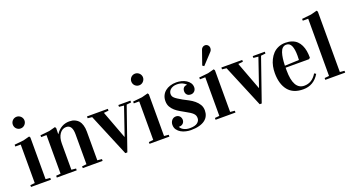

<svg xmlns="http://www.w3.org/2000/svg" viewBox="-52 -1374 3649 1997"><g transform="rotate(-20 1772.0 -375.5)"><path d="M27.8 -451.2V-471.2L129.9 -481.9L198.7 -500L207.5 -485.8V-24.9L257.8 -20V0H37.6V-20L87.9 -24.9V-451.2ZM81.1 -673.3Q81.1 -687 86.2 -698.7Q91.3 -710.4 100.1 -719.2Q108.9 -728 120.6 -732.9Q132.3 -737.8 145.5 -737.8Q158.7 -737.8 170.4 -732.7Q182.1 -727.5 191.2 -718.8Q200.2 -710 205.3 -698.2Q210.4 -686.5 210.4 -673.3Q210.4 -660.2 205.3 -648.4Q200.2 -636.7 191.4 -627.7Q182.6 -618.7 170.9 -613.5Q159.2 -608.4 145.5 -608.4Q131.8 -608.4 120.1 -613.5Q108.4 -618.7 99.6 -627.4Q90.8 -636.2 85.9 -647.9Q81.1 -659.7 81.1 -673.3Z M313.5 -471.2 415.5 -481.9 484.4 -500 493.2 -485.8 491.2 -419.9H493.2Q551.3 -504.9 643.6 -504.9Q661.1 -504.9 677.2 -502Q693.4 -499 712.9 -488.8Q732.4 -478.5 746.6 -461.9Q760.7 -445.3 770.5 -414.6Q780.3 -383.8 780.3 -342.8V-24.9L830.1 -20V0H610.4V-20L660.2 -24.9V-356.9Q660.2 -460.9 593.3 -460.9Q549.3 -460.9 521.2 -420.9Q493.2 -380.9 493.2 -315.9V-24.9L543.5 -20V0H323.2V-20L373.5 -24.9V-452.1L314.5 -451.2Z M835.4 -470.2V-490.2H1066.4V-470.2L1013.7 -464.8L1128.9 -157.2H1130.9L1236.3 -464.8L1182.6 -470.2V-490.2H1316.4V-470.2L1265.6 -464.8L1102.1 4.9H1079.6L883.8 -464.8Z M1339.4 -451.2V-471.2L1441.4 -481.9L1510.3 -500L1519 -485.8V-24.9L1569.3 -20V0H1349.1V-20L1399.4 -24.9V-451.2ZM1392.6 -673.3Q1392.6 -687 1397.7 -698.7Q1402.8 -710.4 1411.6 -719.2Q1420.4 -728 1432.1 -732.9Q1443.8 -737.8 1457 -737.8Q1470.2 -737.8 1481.9 -732.7Q1493.7 -727.5 1502.7 -718.8Q1511.7 -710 1516.8 -698.2Q1522 -686.5 1522 -673.3Q1522 -660.2 1516.8 -648.4Q1511.7 -636.7 1502.9 -627.7Q1494.1 -618.7 1482.4 -613.5Q1470.7 -608.4 1457 -608.4Q1443.4 -608.4 1431.6 -613.5Q1419.9 -618.7 1411.1 -627.4Q1402.3 -636.2 1397.5 -647.9Q1392.6 -659.7 1392.6 -673.3Z M1802.2 -9.3Q1857.9 -9.3 1884.5 -29.8Q1911.1 -50.3 1911.1 -81.1Q1911.1 -97.2 1906 -109.6Q1900.9 -122.1 1889.4 -133.5Q1877.9 -145 1859.1 -157Q1840.3 -168.9 1812.5 -184.1Q1788.1 -198.2 1760.7 -213.6Q1733.4 -229 1710.2 -249.3Q1687 -269.5 1671.6 -296.4Q1656.2 -323.2 1656.2 -360.8Q1656.2 -394 1668.9 -420.9Q1681.6 -447.8 1704.3 -466.6Q1727.1 -485.4 1758.5 -495.6Q1790 -505.9 1827.6 -505.9Q1856 -505.9 1884.5 -498.8Q1913.1 -491.7 1936 -477.5Q1959 -463.4 1973.1 -442.4Q1987.3 -421.4 1987.3 -393.6Q1987.3 -382.8 1983.6 -372.6Q1980 -362.3 1972.7 -354Q1965.3 -345.7 1954.8 -340.6Q1944.3 -335.4 1930.7 -335.4Q1902.3 -335.4 1888.2 -351.1Q1874 -366.7 1874 -389.2Q1874 -403.3 1877.9 -413.3Q1881.8 -423.3 1888.4 -429.9Q1895 -436.5 1903.6 -439.7Q1912.1 -442.9 1920.9 -442.9H1925.3V-443.8Q1920.4 -451.7 1911.1 -458.7Q1901.9 -465.8 1889.2 -471.4Q1876.5 -477.1 1860.8 -480.5Q1845.2 -483.9 1827.6 -483.9Q1801.8 -483.9 1783.7 -477.1Q1765.6 -470.2 1754.2 -459.7Q1742.7 -449.2 1737.3 -436.5Q1731.9 -423.8 1731.9 -412.1Q1731.9 -397.9 1736.3 -387.7Q1740.7 -377.4 1751.7 -366.9Q1762.7 -356.4 1782 -344.2Q1801.3 -332 1830.6 -314.9Q1858.9 -300.3 1890.4 -283.7Q1921.9 -267.1 1948.2 -245.4Q1974.6 -223.6 1991.9 -195.6Q2009.3 -167.5 2009.3 -129.9Q2009.3 -98.1 1997.3 -71.8Q1985.4 -45.4 1960.2 -26.4Q1935.1 -7.3 1896.2 3.2Q1857.4 13.7 1804.2 13.7Q1778.8 13.7 1750 7.3Q1721.2 1 1696.8 -12.9Q1672.4 -26.9 1656.2 -49.1Q1640.1 -71.3 1640.1 -103.5Q1640.1 -117.2 1644.5 -129.9Q1648.9 -142.6 1657 -152.6Q1665 -162.6 1676.8 -168.5Q1688.5 -174.3 1703.6 -174.3Q1716.8 -174.3 1727.1 -169.7Q1737.3 -165 1744.4 -157.5Q1751.5 -149.9 1755.4 -139.6Q1759.3 -129.4 1759.8 -117.7Q1759.8 -104 1754.9 -93.5Q1750 -83 1742.2 -76.2Q1734.4 -69.3 1724.4 -65.7Q1714.4 -62 1704.6 -62Q1702.6 -62 1700.4 -62Q1698.2 -62 1696.3 -62.5V-61.5Q1700.7 -51.8 1709.5 -42.5Q1718.3 -33.2 1731.7 -25.9Q1745.1 -18.6 1762.9 -13.9Q1780.8 -9.3 1802.2 -9.3Z M2070.8 -471.2 2172.9 -481.9 2241.7 -500 2250.5 -485.8V-24.9L2300.8 -20V0H2080.6V-20L2130.9 -24.9V-452.1L2071.8 -451.2ZM2142.6 -577.1 2196.8 -732.4Q2201.2 -747.1 2213.4 -756.6Q2225.6 -766.1 2240.7 -766.1Q2259.3 -766.1 2272 -752.9Q2284.7 -739.7 2284.7 -720.7Q2284.7 -697.3 2269.5 -681.6L2160.6 -564.5Z M2322.8 -470.2V-490.2H2553.7V-470.2L2501 -464.8L2616.2 -157.2H2618.2L2723.6 -464.8L2669.9 -470.2V-490.2H2803.7V-470.2L2752.9 -464.8L2589.4 4.9H2566.9L2371.1 -464.8Z M2825.2 -245.1Q2825.2 -283.2 2832.5 -319.6Q2839.8 -356 2856.4 -389.6Q2873 -423.3 2897 -448.7Q2920.9 -474.1 2956.3 -489.5Q2991.7 -504.9 3034.7 -504.9Q3075.2 -504.9 3107.4 -493.4Q3139.6 -481.9 3161.1 -461.4Q3182.6 -440.9 3196.8 -411.4Q3210.9 -381.8 3217 -347.4Q3223.1 -313 3223.1 -272L3210 -259.8H2950.2V-230Q2950.2 -17.1 3071.3 -17.1Q3157.2 -17.1 3208.5 -103L3227.5 -91.3Q3164.6 14.6 3048.3 14.6Q2936 14.6 2880.6 -54.7Q2825.2 -124 2825.2 -245.1ZM2950.2 -281.7 3107.9 -288.1Q3109.4 -313 3109.4 -335.9Q3109.4 -406.7 3092.5 -444.8Q3075.7 -482.9 3036.6 -482.9Q3013.2 -482.9 2996.3 -467.5Q2979.5 -452.1 2970.2 -423.3Q2960.9 -394.5 2956.3 -360.6Q2951.7 -326.7 2950.2 -281.7Z M3285.2 -658.2V-678.2L3387.2 -689L3456.1 -707L3464.8 -692.9V-24.9L3515.1 -20V0H3294.9V-20L3345.2 -24.9V-658.2Z"/></g></svg>

Font: Vidaloka
Style: Regular
Weight: 400
Designer: Cyreal (www.cyreal.org)
Foundry: Cyreal (www.cyreal.org)
Version: Version 1.011